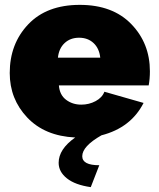

<svg xmlns="http://www.w3.org/2000/svg" viewBox="-20 -556 652 789"><path d="M353 213Q289 204 255 177Q221 150 221 113Q221 57 289 9Q164 3 92 -73Q20 -149 20 -256Q20 -376 96 -456Q172 -536 308 -536Q443 -536 519.5 -457Q596 -378 596 -263Q596 -232 591 -205H222Q225 -166 251.5 -146Q278 -126 314 -126Q346 -126 373 -140.5Q400 -155 409 -179L570 -133Q518 -31 397 0Q318 45 318 86Q318 123 388 123ZM218 -319H392Q388 -357 364.5 -379Q341 -401 305 -401Q269 -401 245.5 -379Q222 -357 218 -319Z"/></svg>

Font: Raleway
Style: Heavy
Weight: 900
Designer: Matt McInerney, Pablo Impallari, Rodrigo Fuenzalida
Foundry: Matt McInerney, Pablo Impallari, Rodrigo Fuenzalida
Version: Version 2.001